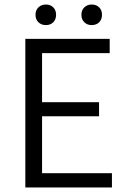

<svg xmlns="http://www.w3.org/2000/svg" viewBox="-20 -829 564 849"><path d="M92 0V-657H465V-594H166V-377H418V-315H166V-63H475V0ZM385 -718Q366 -718 353 -730.5Q340 -743 340 -764Q340 -784 353 -796.5Q366 -809 385 -809Q406 -809 418.5 -796.5Q431 -784 431 -764Q431 -743 418.5 -730.5Q406 -718 385 -718ZM183 -718Q163 -718 150 -730.5Q137 -743 137 -764Q137 -784 150 -796.5Q163 -809 183 -809Q203 -809 215.5 -796.5Q228 -784 228 -764Q228 -743 215.5 -730.5Q203 -718 183 -718Z"/></svg>

Font: Assistant ExtraLight
Style: Regular
Weight: 400
Version: Version 3.000